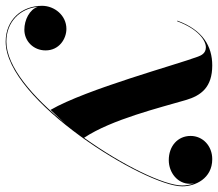

<svg xmlns="http://www.w3.org/2000/svg" viewBox="-102 -444 770 678"><g transform="rotate(90 283.0 -105.0)"><path d="M91 260C298.5 260 602 -233.5 602 -363.5C602 -409.5 574.5 -469.5 506 -469.5C459 -469.5 424 -436 424 -393C424 -348 459.5 -316 509.5 -316C553.5 -316 593 -347 593 -390.5C593 -395.5 592.5 -400.5 591.5 -405.5C596.5 -391.5 599 -377 599 -363.5C599 -300 527.5 -152.5 430.5 -17C366 -113.5 324 -285.5 297.5 -375.5C281.5 -431 251.5 -469.5 175 -469.5C107.5 -469.5 50 -436.5 17 -346.5L19 -345.5C48 -423.5 89 -447 111 -447C133 -447 140 -429.5 144 -419C171.5 -346.5 259 -24.5 332 101.5C352 81 367 64.5 380.5 48.5C287 164.5 179 257.5 91 257.5C21.5 257.5 -25.5 210 -32 146.5C-22.5 175.5 14 194 49 194C89 194 122 162 122 119C122 71 81 45.5 46 45.5C-2 45.5 -35.5 88 -35.5 131.5C-35.5 203.5 14 260 91 260Z"/></g></svg>

Font: Bodoni* 72pt
Style: Bold Italic
Weight: 700
Italic angle: -13°
Version: Version 2.3